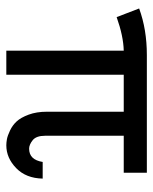

<svg xmlns="http://www.w3.org/2000/svg" viewBox="43 -528 496 623"><g transform="rotate(90 291.5 -217.0)"><path d="M8 -420Q76 -445 159 -445H541V-370H421V-115Q421 -86 435.5 -74.5Q450 -63 463 -63Q499 -63 506 -107H560Q559 -53 526 -21Q493 11 452 11Q443 11 432 9Q421 7 404 -1Q387 -9 374.5 -22.5Q362 -36 352.5 -61.5Q343 -87 343 -121V-370H223V11H145V-370Q98 -369 36 -347Z"/></g></svg>

Font: CMU Sans Serif
Style: Medium
Weight: 500
Version: Version 0.7.0